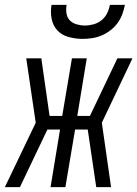

<svg xmlns="http://www.w3.org/2000/svg" viewBox="-45 -770 565 790"><path d="M-25 0 102 -265 63 -530H125L159 -293H211L251 -530H312L273 -293H325L438 -530H500L374 -265L412 0H351L316 -237H264L224 0H163L202 -237H150L37 0ZM295 -610Q266 -610 238 -617.5Q210 -625 191.5 -644.5Q173 -664 167.5 -692.5Q162 -721 167 -750H229Q226 -733 228.5 -715.5Q231 -698 242 -686.5Q253 -675 270 -670Q287 -665 304 -665Q322 -665 340 -670Q358 -675 372.5 -686.5Q387 -698 395.5 -715Q404 -732 407 -750H469Q465 -730 458 -711Q451 -692 438.5 -675Q426 -658 409 -645Q392 -632 373 -624Q354 -616 334 -613Q314 -610 295 -610Z"/></svg>

Font: Iosevka Curly Light Oblique
Style: Regular
Weight: 300
Italic angle: -9°
Monospace: yes
Designer: Belleve Invis
Foundry: Belleve Invis
Version: Version 11.1.0; ttfautohint (v1.8.3)